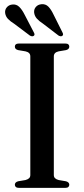

<svg xmlns="http://www.w3.org/2000/svg" viewBox="-20 -911 408 931"><path d="M241 -62.5Q241 -52.5 247 -46.8Q253 -41 264.5 -38L300 -32Q316 -27.5 316 -15Q316 -8.5 311.2 -4.2Q306.5 0 296 0H72.5Q62 0 57 -4.2Q52 -8.5 52 -15Q52 -27.5 68 -32L103.5 -38Q115 -41 121 -46.8Q127 -52.5 127 -62.5V-637.5Q127 -647.5 121 -653.5Q115 -659.5 103.5 -662L68 -668Q52 -672 52 -685Q52 -692 57 -696Q62 -700 72.5 -700H296Q306.5 -700 311.2 -696Q316 -692 316 -685Q316 -672 300 -668L264.5 -662Q253 -659.5 247 -653.5Q241 -647.5 241 -637.5ZM99 -840.5 143.5 -755Q146.5 -750 147.2 -745.5Q148 -741 144.5 -738Q140.5 -734.5 135.5 -735Q130.5 -735.5 125 -738.5L48.5 -796Q30.5 -807 19 -819Q7.5 -831 5 -847.5Q3 -863.5 12.8 -875.2Q22.5 -887 39 -889Q59 -891.5 73 -878Q87 -864.5 99 -840.5ZM239.5 -840.5 282.5 -754.5Q285.5 -749.5 285.8 -745Q286 -740.5 282.5 -737.5Q279 -734.5 273.8 -735.2Q268.5 -736 264 -738.5L187.5 -797Q169.5 -808.5 158.5 -821Q147.5 -833.5 145.5 -850Q144 -866 154 -877.5Q164 -889 181 -890.5Q201 -892.5 214.5 -878.8Q228 -865 239.5 -840.5Z"/></svg>

Font: Fraunces 48pt
Style: Regular
Weight: 400
Version: Version 1.000;[b76b70a41]